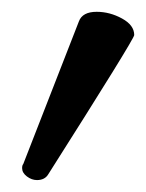

<svg xmlns="http://www.w3.org/2000/svg" viewBox="-20 -823 245 322"><path d="M42 -521Q33.2 -521 25.1 -527.1Q17.1 -533.2 17.1 -541Q17.1 -545.9 19 -547.9L112.3 -787.1Q118.2 -803.2 142.1 -803.2Q164.1 -803.2 184.6 -792Q205.1 -780.8 205.1 -764.2Q205.1 -757.8 61 -530.8Q55.2 -521 42 -521Z"/></svg>

Font: LXGW WenKai GB Screen
Style: Regular
Weight: 400
Designer: LXGW / Fontworks Inc.
Foundry: LXGW / Fontworks Inc.
Version: Version 1.321;February 19, 2024;FontCreator 14.0.0.2901 64-b